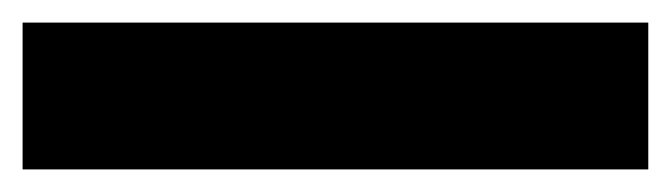

<svg xmlns="http://www.w3.org/2000/svg" viewBox="-20 4 594 170"><path d="M0 154V24H554V154Z"/></svg>

Font: Bricolage Grotesque 48pt Condensed ExtraBold
Style: Bold
Weight: 700
Version: Version 1.000;gftools[0.9.30]